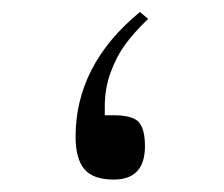

<svg xmlns="http://www.w3.org/2000/svg" viewBox="-20 -299 367 315"><path d="M223.1 -268.1Q200.2 -246.1 185.5 -226.1Q170.9 -206.1 161.4 -179.9Q151.9 -153.8 151.9 -124.5V-109.9H166.5Q197.3 -109.9 207.5 -98.9Q217.8 -87.9 217.8 -59.1Q217.8 -4.4 166.5 -4.4Q132.8 -4.4 118.4 -21.5Q104 -38.6 104 -74.7Q104 -192.4 209.5 -279.3Z"/></svg>

Font: Shabnam Thin FD-WOL
Style: Thin-FD-WOL
Weight: 100
Foundry: DejaVu fonts team - Redesigned by Saber Rastikerdar - Based on Vazir font
Version: Version 5.0.1